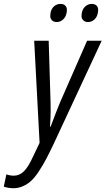

<svg xmlns="http://www.w3.org/2000/svg" viewBox="-115 -748 554 1008"><path d="M169.9 -715.8Q184.1 -727.5 202.9 -727.5Q221.7 -727.5 230.5 -715.3Q236.3 -707.5 236.3 -698.2Q236.3 -663.6 215.3 -645Q201.2 -632.3 182.6 -632.3Q164.1 -632.3 155.3 -644.5Q148.9 -652.8 148.9 -662.6Q148.9 -698.2 169.9 -715.8ZM394.5 -715.8Q400.4 -708 400.4 -698.2Q400.4 -663.1 379.4 -644.5Q365.2 -632.3 346.7 -632.3Q328.1 -632.3 319.3 -645Q313 -653.3 313 -663.1Q313 -697.3 334 -715.3Q348.1 -727.5 366.7 -727.5Q385.3 -727.5 394.5 -715.8ZM-95.2 231.9 -81.5 167.5Q-62.5 174.3 -42.5 174.3Q-12.2 174.3 11.2 150.6Q34.7 127 58.1 74.7L92.8 2L64.5 -534.2H140.6L150.4 -211.4Q150.9 -196.3 150.9 -165Q150.9 -133.8 147.5 -83.5H150.9Q179.2 -159.2 199.2 -208Q263.7 -353.5 342.3 -534.2H418.9Q284.2 -246.6 168.9 2.9Q144.5 54.2 127.4 86.7Q110.4 119.1 89.1 151.4Q67.9 183.6 48.8 201.2Q29.8 218.8 5.6 229.5Q-18.6 240.2 -44.4 240.2Q-70.3 240.2 -95.2 231.9Z"/></svg>

Font: Open Sans Hebrew Condensed
Style: Italic
Weight: 400
Width: 3
Italic angle: -12°
Foundry: Ascender Corporation, Yanek Iontef
Version: Version 2.001;PS 002.001;hotconv 1.0.70;makeotf.lib2.5.58329